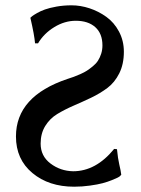

<svg xmlns="http://www.w3.org/2000/svg" viewBox="-20 -685 532 722"><path d="M254.9 -41Q340.8 -41 409.2 -125L419.9 -124Q423.3 -88.4 428.7 -65.9Q434.1 -43.5 436 -27.8L429.2 -21Q426.8 -19.5 421.9 -16.8Q417 -14.2 400.6 -7.6Q384.3 -1 366 3.9Q347.7 8.8 318.4 12.9Q289.1 17.1 258.8 17.1Q163.6 17.1 101.8 -34.4Q40 -85.9 40 -171.9Q40 -323.2 233.9 -388.2Q248.5 -393.1 257.6 -396.2Q266.6 -399.4 282 -406.2Q297.4 -413.1 307.1 -419.4Q316.9 -425.8 329.1 -435.8Q341.3 -445.8 348.4 -456.8Q355.5 -467.8 360.4 -482.7Q365.2 -497.6 365.2 -514.2Q365.2 -558.6 338.4 -582.8Q311.5 -606.9 265.1 -606.9Q223.1 -606.9 184.1 -583Q145 -559.1 123 -522H111.8Q109.4 -552.7 94.2 -618.2Q96.7 -620.6 101.1 -624.3Q105.5 -627.9 119.1 -635.7Q132.8 -643.6 149.2 -649.4Q165.5 -655.3 192.4 -660.2Q219.2 -665 249 -665Q282.7 -665 316.7 -653.8Q350.6 -642.6 379.9 -621.6Q409.2 -600.6 427.5 -566.2Q445.8 -531.7 445.8 -490.2Q445.8 -443.8 428.5 -409.2Q411.1 -374.5 383.5 -354Q356 -333.5 322.8 -317.6Q289.6 -301.8 256.1 -287.4Q222.7 -272.9 195.1 -256.1Q167.5 -239.3 150.1 -211.2Q132.8 -183.1 132.8 -145Q132.8 -98.1 169.9 -70.1Q207 -42 254.9 -41Z"/></svg>

Font: Linear Smooth Low Contrast
Style: Regular
Weight: 500
Designer: Philipp H. Poll, Flanker
Foundry: Philipp H. Poll, reworked by Flanker
Version: Version 1.010 | FøM Fix